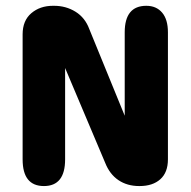

<svg xmlns="http://www.w3.org/2000/svg" viewBox="-20 -640 659 662"><path d="M131.5 1.5Q58 1.5 58 -90.5V-521.5Q58 -569 88 -594.5Q118 -620 162.5 -620H166.5Q207.5 -620 240.5 -599.5Q273.5 -579 288 -539.5L410 -241V-528.5Q410 -620 484.5 -620Q519 -620 539 -596.5Q559 -573 559 -528.5V-90.5Q559 -45.5 532.8 -22Q506.5 1.5 461.5 1.5H460Q418.5 1.5 388.2 -19Q358 -39.5 342.5 -79L204.5 -405.5V-90.5Q204.5 1.5 131.5 1.5Z"/></svg>

Font: Sono ExtraLight Monospace
Style: Bold
Weight: 700
Version: Version 2.112